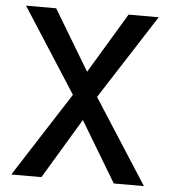

<svg xmlns="http://www.w3.org/2000/svg" viewBox="-51 -746 702 793"><g transform="rotate(5 300.0 -350.0)"><path d="M25 0H150L300 -250L450 0H575L350 -350L575 -700H450L300 -450L150 -700H25L250 -350Z"/></g></svg>

Font: LS-VG5000
Style: Regular
Weight: 400
Designer: Justin Bihan, 2021
Foundry: Justin Bihan, 2021
Version: Version 1.000;Glyphs 3.1.2 (3151)